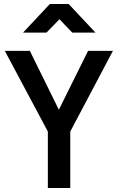

<svg xmlns="http://www.w3.org/2000/svg" viewBox="-20 -939 589 959"><path d="M331 0H219V-282L4 -685H129L274 -391L420 -685H544L331 -282ZM95 -776 229 -919H323L457 -776H341L277 -843L212 -776Z"/></svg>

Font: Titillium Web[RUS by Daymarius]
Style: Regular
Weight: 600
Designer: Cyrillization by Daymarius
Foundry: Cyrillization by Daymarius
Version: Version 1.002 September 11, 2018